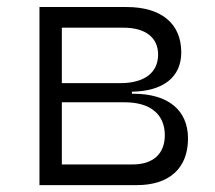

<svg xmlns="http://www.w3.org/2000/svg" viewBox="-20 -538 626 558"><path d="M94.7 0H377.9C472.2 0 526.4 -49.3 526.4 -135.3C526.4 -218.3 468.3 -265.6 367.2 -265.6H363.3V-271.5C454.6 -272.9 506.8 -314 506.8 -385.7C506.8 -469.7 448.7 -517.6 347.7 -517.6H94.7ZM159.7 -60.1V-240.7H342.8C416.5 -240.7 459 -206.1 459 -145C459 -90.8 424.8 -60.1 365.7 -60.1ZM159.7 -296.4V-457.5H339.4C402.8 -457.5 439.5 -428.7 439.5 -379.4C439.5 -326.7 399.4 -296.4 330.1 -296.4Z"/></svg>

Font: Cascadia Mono Light
Style: Regular
Weight: 300
Monospace: yes
Designer: Aaron Bell
Foundry: Saja Typeworks
Version: Version 2404.023